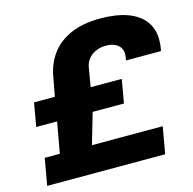

<svg xmlns="http://www.w3.org/2000/svg" viewBox="-103 -803 914 907"><g transform="rotate(-15 354.0 -349.5)"><path d="M18 0 41 -131H115L142 -282H40L60 -397H162L179 -489Q190 -553 225 -600Q260 -647 319.5 -673Q379 -699 464 -699Q543 -699 597.5 -679Q652 -659 680 -621Q708 -583 708 -531Q708 -520 707 -507.5Q706 -495 702 -476H531Q533 -485 533.5 -490.5Q534 -496 534.5 -499.5Q535 -503 535 -505Q535 -525 525.5 -539Q516 -553 498.5 -560.5Q481 -568 457 -568Q430 -568 408 -558.5Q386 -549 371.5 -531.5Q357 -514 353 -491L337 -397H489L469 -282H316L272 -131H618L595 0Z"/></g></svg>

Font: Archivo SemiExpanded ExtraBold
Style: Italic
Weight: 800
Width: 6
Italic angle: -10°
Designer: Hector Gatti
Foundry: Omnibus-Type
Version: Version 2.001